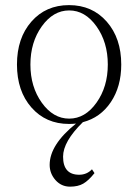

<svg xmlns="http://www.w3.org/2000/svg" viewBox="-20 -466 533 740"><path d="M246.1 11.7Q156.7 11.7 101.1 -51.8Q45.4 -115.2 45.4 -217.3Q45.4 -319.3 101.1 -382.8Q156.7 -446.3 246.1 -446.3Q335.4 -446.3 391.4 -382.6Q447.3 -318.8 447.3 -217.3Q447.3 -132.3 407.2 -72.5Q367.2 -12.7 299.3 4.9Q223.1 79.6 223.1 137.7Q223.1 207.5 285.2 207.5Q314.5 207.5 334.5 186.5L344.2 201.2Q321.3 230 301 241.7Q280.8 253.4 250 253.4Q216.3 253.4 193.8 228Q171.4 202.6 171.4 169.4Q171.4 91.8 272.9 10.3Q259.8 11.7 246.1 11.7ZM141.1 -70.1Q185.1 -8.8 246.6 -8.8Q308.1 -8.8 351.8 -70.1Q395.5 -131.3 395.5 -217.3Q395.5 -303.2 351.8 -364.5Q308.1 -425.8 246.6 -425.8Q185.1 -425.8 141.1 -364.5Q97.2 -303.2 97.2 -217.3Q97.2 -131.3 141.1 -70.1Z"/></svg>

Font: Elstob ExtraLight
Style: Regular
Weight: 200
Designer: Peter S. Baker
Version: Version 1.015